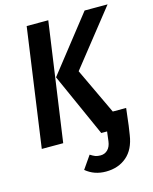

<svg xmlns="http://www.w3.org/2000/svg" viewBox="-132 -778 865 1082"><g transform="rotate(-15 301.0 -237.0)"><path d="M256 -691 158 0H33L130 -691ZM474 -100H552L540 0L532 53Q520 134 471.5 175.5Q423 217 350 217Q282 217 233 176L285 101Q302 112 314 116.5Q326 121 344 121Q369 121 386 104Q403 87 407 56L414 0H380L215 -369L468 -691H602L347 -369Z"/></g></svg>

Font: Fira Sans Condensed Medium
Style: Italic
Weight: 500
Width: 3
Italic angle: -8°
Designer: bBox Type GmbH & Carrois Corporate GbR & Edenspiekermann AG
Foundry: bBox Type GmbH & Carrois Corporate GbR & Edenspiekermann AG
Version: Version 4.301